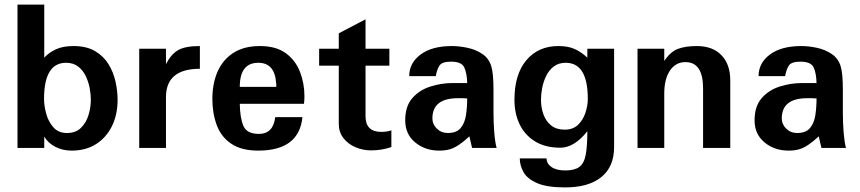

<svg xmlns="http://www.w3.org/2000/svg" viewBox="-20 -648 3765 841"><path d="M377.9 -210.9Q377.9 -177.7 367.7 -144Q357.4 -110.4 334.5 -87.9Q311.5 -65.4 273.4 -65.4Q235.4 -65.4 213.4 -90.8Q191.4 -116.2 182.1 -150.9Q172.9 -185.5 172.9 -214.8Q172.9 -373 269.5 -373Q300.8 -373 321.8 -356.9Q342.8 -340.8 355 -315.9Q367.2 -291 372.6 -263.2Q377.9 -235.4 377.9 -210.9ZM495.1 -210.9Q495.1 -248 486.3 -289.1Q477.5 -330.1 456.1 -365.7Q434.6 -401.4 397 -423.8Q359.4 -446.3 301.8 -446.3Q255.9 -446.3 225.1 -432.1Q194.3 -418 173.8 -395.5V-627.9H56.6V0H173.8V-49.8Q190.4 -21.5 222.2 -4.9Q253.9 11.7 293.9 11.7Q355.5 11.7 400.4 -16.6Q445.3 -44.9 470.2 -95.2Q495.1 -145.5 495.1 -210.9Z M855.5 -346.7V-446.3Q792 -446.3 760.7 -428.7Q729.5 -411.1 707 -367.2V-434.6H589.8V0H707V-222.7Q707 -346.7 855.5 -346.7Z M1190.4 -267.6H1030.3Q1030.3 -373 1111.3 -373Q1183.6 -373 1189.5 -284.2Q1190.4 -280.3 1190.4 -276.4Q1190.4 -272.5 1190.4 -267.6ZM1304.7 -134.8H1185.5Q1176.8 -61.5 1114.3 -61.5Q1060.5 -61.5 1045.9 -97.2Q1031.2 -132.8 1030.3 -193.4H1311.5Q1312.5 -201.2 1313 -209.5Q1313.5 -217.8 1313.5 -226.6Q1313.5 -283.2 1293.9 -333.5Q1274.4 -383.8 1231.9 -415Q1189.5 -446.3 1118.2 -446.3Q1048.8 -446.3 1002.4 -416.5Q956.1 -386.7 933.1 -334.5Q910.2 -282.2 910.2 -214.8Q910.2 -152.3 929.2 -100.6Q948.2 -48.8 992.7 -18.6Q1037.1 11.7 1111.3 11.7Q1290 11.7 1304.7 -134.8Z M1694.3 -3.9V-77.1Q1674.8 -70.3 1650.4 -70.3Q1581.1 -70.3 1581.1 -138.7V-360.4H1685.5V-434.6H1581.1V-563.5L1463.9 -502V-434.6H1377.9V-360.4H1463.9V-105.5Q1463.9 -69.3 1484.4 -43Q1504.9 -16.6 1537.6 -2.9Q1570.3 10.7 1604.5 10.7Q1652.3 10.7 1694.3 -3.9Z M2026.4 -216.8Q2026.4 -177.7 2021 -143.1Q2015.6 -108.4 1997.6 -86.9Q1979.5 -65.4 1941.4 -65.4Q1913.1 -65.4 1893.6 -84.5Q1874 -103.5 1874 -128.9Q1874 -217.8 1985.4 -217.8Q1997.1 -217.8 2007.3 -217.8Q2017.6 -217.8 2026.4 -216.8ZM2155.3 0Q2148.4 -25.4 2145 -67.4Q2141.6 -109.4 2141.6 -156.2V-252.9Q2141.6 -328.1 2131.8 -358.4Q2121.1 -392.6 2092.8 -411.6Q2064.5 -430.7 2028.3 -438.5Q1992.2 -446.3 1959 -446.3Q1872.1 -446.3 1822.3 -409.2Q1772.5 -372.1 1772.5 -314.5H1888.7Q1894.5 -345.7 1905.8 -361.8Q1917 -377.9 1956.1 -377.9Q2002 -377.9 2013.7 -352.5Q2025.4 -327.1 2026.4 -284.2H1961.9Q1913.1 -284.2 1865.2 -269Q1817.4 -253.9 1786.1 -218.3Q1754.9 -182.6 1754.9 -121.1Q1754.9 -60.5 1798.3 -24.4Q1841.8 11.7 1904.3 11.7Q1930.7 11.7 1950.2 5.9Q1969.7 0 1989.7 -13.2Q2009.8 -26.4 2036.1 -50.8Q2038.1 -41 2042 -24.4Q2045.9 -7.8 2047.9 0Z M2554.7 -214.8Q2554.7 -185.5 2544.4 -154.3Q2534.2 -123 2512.2 -101.6Q2490.2 -80.1 2453.1 -80.1Q2417 -80.1 2394 -98.6Q2371.1 -117.2 2360.4 -147Q2349.6 -176.8 2349.6 -210.9Q2349.6 -235.4 2355 -263.2Q2360.4 -291 2372.6 -315.9Q2384.8 -340.8 2405.8 -356.9Q2426.8 -373 2458 -373Q2554.7 -373 2554.7 -214.8ZM2669.9 -3.9V-434.6H2552.7V-395.5Q2525.4 -420.9 2496.6 -433.6Q2467.8 -446.3 2425.8 -446.3Q2337.9 -446.3 2285.6 -384.3Q2233.4 -322.3 2233.4 -210.9Q2233.4 -150.4 2256.3 -103Q2279.3 -55.7 2324.2 -28.3Q2369.1 -1 2434.6 -1Q2495.1 -1 2552.7 -73.2Q2552.7 -6.8 2545.4 30.8Q2538.1 68.4 2517.1 83.5Q2496.1 98.6 2456.1 98.6Q2417 98.6 2395.5 83.5Q2374 68.4 2374 45.9H2256.8Q2256.8 77.1 2273.4 106.4Q2290 135.7 2333 154.3Q2376 172.9 2455.1 172.9Q2558.6 172.9 2614.3 127.4Q2669.9 82 2669.9 -3.9Z M3178.7 0V-295.9Q3178.7 -366.2 3140.1 -406.2Q3101.6 -446.3 3032.2 -446.3Q2981.4 -446.3 2948.7 -433.6Q2916 -420.9 2889.6 -380.9V-434.6H2772.5V0H2889.6V-238.3Q2889.6 -301.8 2914.6 -338.9Q2939.5 -376 2982.4 -376Q3059.6 -376 3059.6 -260.7V0Z M3556.6 -216.8Q3556.6 -177.7 3551.3 -143.1Q3545.9 -108.4 3527.8 -86.9Q3509.8 -65.4 3471.7 -65.4Q3443.4 -65.4 3423.8 -84.5Q3404.3 -103.5 3404.3 -128.9Q3404.3 -217.8 3515.6 -217.8Q3527.3 -217.8 3537.6 -217.8Q3547.9 -217.8 3556.6 -216.8ZM3685.5 0Q3678.7 -25.4 3675.3 -67.4Q3671.9 -109.4 3671.9 -156.2V-252.9Q3671.9 -328.1 3662.1 -358.4Q3651.4 -392.6 3623 -411.6Q3594.7 -430.7 3558.6 -438.5Q3522.5 -446.3 3489.3 -446.3Q3402.3 -446.3 3352.5 -409.2Q3302.7 -372.1 3302.7 -314.5H3418.9Q3424.8 -345.7 3436 -361.8Q3447.3 -377.9 3486.3 -377.9Q3532.2 -377.9 3543.9 -352.5Q3555.7 -327.1 3556.6 -284.2H3492.2Q3443.4 -284.2 3395.5 -269Q3347.7 -253.9 3316.4 -218.3Q3285.2 -182.6 3285.2 -121.1Q3285.2 -60.5 3328.6 -24.4Q3372.1 11.7 3434.6 11.7Q3460.9 11.7 3480.5 5.9Q3500 0 3520 -13.2Q3540 -26.4 3566.4 -50.8Q3568.4 -41 3572.3 -24.4Q3576.2 -7.8 3578.1 0Z"/></svg>

Font: Namkio Khamti Book
Style: Bold
Weight: 800
Designer: Debbi Hosken
Foundry: SIL International
Version: Version 3.917